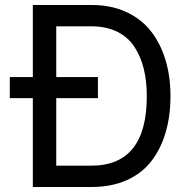

<svg xmlns="http://www.w3.org/2000/svg" viewBox="-20 -745 777 765"><path d="M346.2 -725.1Q421.9 -725.1 481.9 -697.8Q542 -670.4 580.6 -621.6Q619.1 -572.8 639.2 -506.8Q659.2 -440.9 659.2 -362.8Q659.2 -283.2 640.1 -217.8Q621.1 -152.3 583.3 -103.3Q545.4 -54.2 484.9 -27.1Q424.3 0 346.2 0H110.8V-354H19V-438H110.8V-725.1ZM344.2 -85Q564.9 -85 564.9 -361.8Q564.9 -422.4 552.7 -471.4Q540.5 -520.5 515.1 -559.1Q489.7 -597.7 446.3 -618.9Q402.8 -640.1 344.2 -640.1H204.1V-438H370.1V-354H204.1V-85Z"/></svg>

Font: Stilu
Style: Regular
Weight: 400
Designer: Genilson Lima Santos
Foundry: Genilson Lima Santos
Version: Version 1.200;PS 001.200;hotconv 1.0.88;makeotf.lib2.5.64775